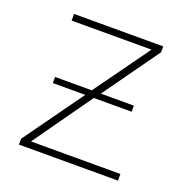

<svg xmlns="http://www.w3.org/2000/svg" viewBox="-96 -575 636 662"><g transform="rotate(20 222.5 -244.0)"><path d="M42 0V-21.5L198.2 -239.3H79.1V-261.7H213.9L359.4 -463.9H66.4V-488.3H393.6V-466.8L247.1 -261.7H368.2V-239.3H229.5L77.1 -24.4H405.3V0Z"/></g></svg>

Font: Gothic A1 Thin
Style: Regular
Weight: 250
Designer: HanYang I&C Co.,Ltd.
Foundry: HanYang I&C Co.,Ltd.
Version: Version 2.50